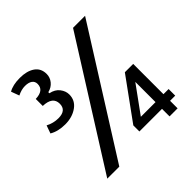

<svg xmlns="http://www.w3.org/2000/svg" viewBox="-183 -869 1027 1027"><g transform="rotate(-45 330.0 -356.0)"><path d="M104 -413Q164 -413 164 -463Q164 -517 91 -519V-572Q155 -574 155 -622Q155 -641 140.5 -651.5Q126 -662 99 -662Q72 -662 42 -647L25 -693Q57 -712 110 -712Q163 -712 195 -690Q227 -668 227 -625Q227 -599 210 -578Q193 -557 164 -550V-542Q199 -535 217 -511.5Q235 -488 235 -462Q235 -417 197.5 -390.5Q160 -364 106.5 -364Q53 -364 16 -386L32 -431Q66 -413 104 -413ZM151 0H60L501 -700H592ZM592 -336V-107H631V-57H592V0H531V-57H360V-103L529 -336ZM532 -107V-260L421 -107Z"/></g></svg>

Font: Voces
Style: Regular
Weight: 400
Designer: Ana Paula Megda, Pablo Ugerman
Foundry: Ana Paula Megda, Pablo Ugerman
Version: Version 1.003